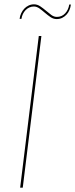

<svg xmlns="http://www.w3.org/2000/svg" viewBox="-20 -866 347 886"><path d="M70.5 0ZM85 0H73L159 -700H171ZM242.5 -788Q265.5 -788 280.8 -804.5Q296 -821 299.5 -845H307Q305.5 -831.5 300.2 -819.2Q295 -807 286.5 -798Q278 -789 266.8 -783.5Q255.5 -778 241.5 -778Q226.5 -778 213.2 -787Q200 -796 187.2 -807Q174.5 -818 162 -827Q149.5 -836 136 -836Q125 -836 115.2 -831.5Q105.5 -827 98 -819.2Q90.5 -811.5 85.5 -801Q80.5 -790.5 79 -779H70.5Q72 -792.5 77.8 -804.8Q83.5 -817 92 -826Q100.5 -835 112 -840.5Q123.5 -846 137 -846Q152 -846 165.5 -837Q179 -828 191.8 -817Q204.5 -806 216.8 -797Q229 -788 242.5 -788Z"/></svg>

Font: Lato Hairline
Style: Italic
Weight: 100
Italic angle: -7°
Designer: Lukasz Dziedzic
Foundry: tyPoland Lukasz Dziedzic
Version: Version 2.007; 2014-02-27